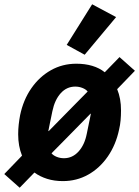

<svg xmlns="http://www.w3.org/2000/svg" viewBox="-54 -835 651 898"><path d="M240 12Q200 12 166.5 1.5Q133 -9 107 -28L38 43L-34 -21L49 -107Q40 -129 35.5 -154Q31 -179 31 -207Q31 -230 33.5 -252.5Q36 -275 40 -296Q55 -368 92.5 -422Q130 -476 184 -506.5Q238 -537 303 -537Q344 -537 377.5 -527Q411 -517 436 -497L505 -568L577 -504L494 -418Q503 -396 507.5 -371.5Q512 -347 512 -318Q512 -295 510 -272.5Q508 -250 503 -229Q488 -158 450.5 -103.5Q413 -49 359 -18.5Q305 12 240 12ZM245 -95Q285 -95 313.5 -126.5Q342 -158 352 -210L360 -249Q361 -254 362 -259Q363 -264 364 -268.5Q365 -273 366 -278Q367 -282 368.5 -290.5Q370 -299 371 -303H369L257 -189L187 -118Q195 -108 211 -101.5Q227 -95 245 -95ZM298 -430Q258 -430 230 -399Q202 -368 191 -315L183 -276Q182 -271 181 -266.5Q180 -262 179 -257Q178 -252 177 -247Q176 -243 174.5 -234.5Q173 -226 172 -222H174L286 -336L356 -407Q348 -417 332 -423.5Q316 -430 298 -430ZM489 -755 342 -579 258 -625 377 -815Z"/></svg>

Font: IBM Plex Sans
Style: Bold Italic
Weight: 700
Italic angle: -11.31°
Designer: Mike Abbink, Paul van der Laan, Pieter van Rosmalen
Foundry: Bold Monday
Version: Version 3.201